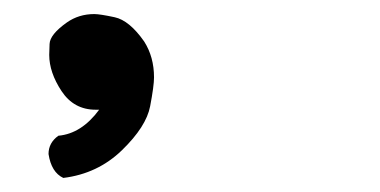

<svg xmlns="http://www.w3.org/2000/svg" viewBox="-20 -836 540 273"><path d="M70 -583Q53 -591 49 -617Q49 -633 63 -643Q96 -646 121 -680H116Q85 -680 67.5 -706.5Q50 -733 50 -758Q50 -760 50.5 -773.5Q51 -787 75 -804Q92 -816 114 -816Q122 -816 143 -811.5Q164 -807 185 -777Q199 -755 199 -726Q199 -714 193.5 -685Q188 -656 153.5 -622.5Q119 -589 70 -583Z"/></svg>

Font: Xiaolai Mono SC
Style: Regular
Weight: 400
Monospace: yes
Designer: LXGW / Nozomi Seto
Version: Version 3.113;September 30, 2024